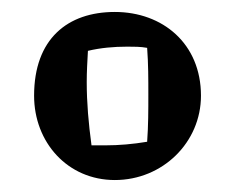

<svg xmlns="http://www.w3.org/2000/svg" viewBox="-20 -730 391 321"><path d="M226 -493C202 -489 179 -487 156 -487C148 -487 141 -487 133 -487C128 -524 125 -558 125 -593C125 -610 126 -627 127 -645C148 -650 170 -652 193 -652C204 -652 215 -652 226 -650C228 -623 228 -598 228 -572C228 -546 228 -520 226 -493ZM316 -570C316 -657 252 -710 172 -710C93 -710 37 -665 37 -570C37 -492 93 -429 172 -429C252 -429 316 -492 316 -570Z"/></svg>

Font: Galindo
Style: Regular
Weight: 400
Designer: Astigmatic (AOETI)
Foundry: Astigmatic (AOETI)
Version: Version 1.000